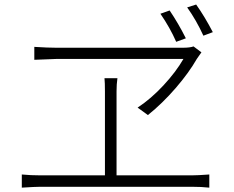

<svg xmlns="http://www.w3.org/2000/svg" viewBox="-20 -862 1040 855"><path d="M927.7 -718.8 885.7 -703.1Q854.5 -771.5 813.5 -829.1L853.5 -841.8Q891.6 -788.1 927.7 -718.8ZM807.6 -691.4 764.6 -675.8Q737.3 -738.3 694.3 -800.8L735.4 -815.4Q774.4 -757.8 807.6 -691.4ZM796.9 -599.6H233.4L132.8 -595.7V-653.3Q193.4 -649.4 231.4 -649.4H793.9Q826.2 -649.4 841.8 -655.3L877 -628.9L856.4 -599.6Q821.3 -538.1 762.2 -469.7Q703.1 -401.4 638.7 -349.6L592.8 -382.8Q652.3 -421.9 708 -481.9Q763.7 -542 796.9 -599.6ZM499 -81.1H833Q859.4 -81.1 912.1 -85V-26.4Q877 -30.3 833 -30.3H161.1Q137.7 -30.3 77.1 -26.4V-85Q116.2 -81.1 161.1 -81.1H447.3V-455.1Q447.3 -494.1 445.3 -513.7H502.9Q499 -487.3 499 -455.1Z"/></svg>

Font: Gen Shin Gothic Light
Style: Regular
Weight: 200
Designer: [Source Han Sans]
Ryoko NISHIZUKA  (kana & ideographs); Paul D. Hunt (Latin, Greek & Cyrillic); Wenlong ZHANG  (bopomofo
Version: Version 1.002.20150607